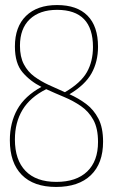

<svg xmlns="http://www.w3.org/2000/svg" viewBox="-20 -730 447 760"><path d="M388 -169Q388 -83 339.5 -36.5Q291 10 202 10Q113 10 66 -38Q19 -86 19 -175Q19 -244 48.5 -297Q78 -350 144 -386Q100 -408 69.5 -443.5Q39 -479 39 -546Q39 -624 83 -667Q127 -710 206 -710Q285 -710 326.5 -668Q368 -626 368 -545Q368 -486 342.5 -440Q317 -394 255 -357Q291 -341 321 -318.5Q351 -296 369.5 -260.5Q388 -225 388 -169ZM59 -549Q59 -505 74.5 -475.5Q90 -446 116 -427Q142 -408 173.5 -393.5Q205 -379 237 -365Q300 -402 324 -444.5Q348 -487 348 -544Q348 -691 206 -691Q137 -691 98 -654Q59 -617 59 -549ZM39 -178Q39 -97 81 -53.5Q123 -10 203 -10Q282 -10 325 -51Q368 -92 368 -168Q368 -222 349.5 -255.5Q331 -289 300.5 -310Q270 -331 234 -346Q198 -361 163 -377Q99 -345 69 -295Q39 -245 39 -178Z"/></svg>

Font: Georama SemiCondensed Thin
Style: Regular
Weight: 100
Width: 4
Designer: Jean-Baptiste Levee
Foundry: Production Type
Version: Version 1.000